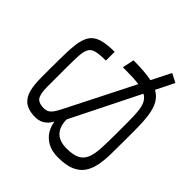

<svg xmlns="http://www.w3.org/2000/svg" viewBox="-131 -1100 1450 1450"><g transform="rotate(-45 594.0 -375.0)"><path d="M502 15.6Q431.6 15.6 366.5 14.6Q301.3 13.7 246.1 3.4Q190.9 -6.8 149.7 -33.9Q108.4 -61 85.4 -113Q62.5 -165 62.5 -250Q62.5 -317.9 87.9 -362.5Q113.3 -407.2 153.3 -431.2Q193.4 -455.1 236.3 -460Q196.8 -480 174.3 -515.6Q151.9 -551.3 156.2 -607.4Q161.1 -671.9 191.4 -706.1Q221.7 -740.2 273.9 -753.2Q326.2 -766.1 397.5 -766.1H520.5V-765.6H587.9Q688.5 -765.6 754.6 -757.6Q820.8 -749.5 859.1 -724.4Q897.5 -699.2 913.6 -648.2Q929.7 -597.2 929.7 -511.2H835.9Q835.9 -576.2 827.6 -611.8Q819.3 -647.5 793.9 -662.8Q768.6 -678.2 719.2 -681.4Q669.9 -684.6 587.9 -684.6H381.8Q321.3 -684.6 288.1 -670.2Q254.9 -655.8 250 -605Q246.1 -563 264.2 -539.8Q282.2 -516.6 334 -490.2L883.3 -212.4Q887.7 -242.2 889.4 -280Q891.1 -317.9 891.1 -365.2V-384.8L984.9 -365.2Q984.9 -304.7 981.2 -256.1Q977.5 -207.5 969.2 -168.9L1124 -90.8L1087.4 -20.5L941.9 -92.8Q918 -49.3 876.7 -25.9Q835.4 -2.4 772.9 6.6Q710.4 15.6 622.1 15.6ZM156.2 -251.5Q156.2 -182.1 176 -143.8Q195.8 -105.5 237.3 -88.9Q278.8 -72.3 344.5 -68.8Q410.2 -65.4 502 -65.4H622.1Q689.5 -65.4 736.3 -69.8Q783.2 -74.2 813.2 -88.9Q843.3 -103.5 859.9 -133.8L312.5 -406.7Q236.8 -406.7 196.5 -367.7Q156.2 -328.6 156.2 -251.5Z"/></g></svg>

Font: Michroma
Style: Regular
Weight: 400
Designer: Vernon Adams
Foundry: Vernon Adams
Version: Version 1.100; ttfautohint (v1.8.4.7-5d5b);gftools[0.9.29]